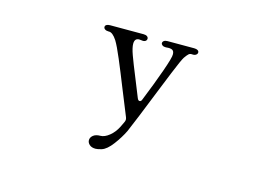

<svg xmlns="http://www.w3.org/2000/svg" viewBox="-74 -525 1149 808"><g transform="rotate(15 500.0 -121.0)"><path d="M462 -380Q472 -380 477.5 -376Q483 -372 483 -366Q483 -359 477 -355Q471 -351 460 -353Q456 -354 450 -354Q430 -354 430 -330Q430 -313 441 -282.5Q452 -252 477 -191L508 -114Q512 -104 518 -104Q525 -104 528 -113Q560 -192 582 -254.5Q604 -317 603 -330Q603 -344 594.5 -348.5Q586 -353 569 -351H564Q556 -351 551 -355Q546 -359 546 -364Q546 -370 551.5 -374Q557 -378 567 -378H683Q693 -378 698.5 -374.5Q704 -371 704 -365Q704 -359 698 -354.5Q692 -350 681 -351Q672 -352 666 -346.5Q660 -341 651 -328Q643 -316 616.5 -251Q590 -186 579 -158Q525 -22 502 31Q487 62 463 94Q439 126 417 133Q400 138 391 138Q374 138 364.5 129.5Q355 121 355 110Q355 98 366 89Q377 80 397 80Q415 80 435.5 63.5Q456 47 469 21L480 -2Q483 -8 483 -14Q483 -17 481 -23L434 -139Q409 -202 387.5 -253Q366 -304 353 -325Q334 -354 318 -353H317Q307 -353 301 -357Q295 -361 295 -367Q295 -373 300.5 -376.5Q306 -380 316 -380Z"/></g></svg>

Font: Hina Mincho
Style: Regular
Weight: 400
Designer: satsuyako
Foundry: satsuyako
Version: Version 1.100